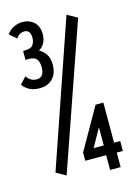

<svg xmlns="http://www.w3.org/2000/svg" viewBox="-119 -749 611 880"><g transform="rotate(-15 186.0 -309.5)"><path d="M77 -375Q25 -375 -3 -413L27 -445Q35 -433 46.5 -425.5Q58 -418 74 -418Q110 -418 110 -466Q110 -498 94.5 -509.5Q79 -521 47 -517V-560Q83 -559 93.5 -573Q104 -587 104 -607Q104 -645 75 -645Q51 -645 36 -622L3 -650Q17 -670 37 -679.5Q57 -689 77 -689Q110 -689 132 -669Q154 -649 154 -611Q154 -586 143.5 -568.5Q133 -551 118 -543Q135 -534 148.5 -515.5Q162 -497 162 -464Q162 -423 139 -399Q116 -375 77 -375ZM92 43 46 17 282 -669 330 -642ZM291 70V0H192V-39L304 -236H341V-46H370V1H341V70ZM244 -46H292V-132Z"/></g></svg>

Font: Inconsolata Condensed SemiBold
Style: Regular
Weight: 600
Width: 3
Monospace: yes
Designer: Raph Levien, Cyreal, Brenton Simpson
Foundry: Raph Levien, Cyreal, Google
Version: Version 3.100; ttfautohint (v1.8.4.7-5d5b)